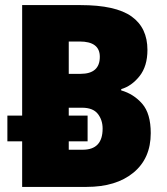

<svg xmlns="http://www.w3.org/2000/svg" viewBox="-20 -734 657 754"><path d="M320 0Q436 0 504 -56Q572 -112 572 -211Q572 -288 538.5 -326.5Q505 -365 456 -379V-384Q497 -396 528 -435Q559 -474 559 -538Q559 -625 496.5 -669.5Q434 -714 296 -714H67V-280H9V-179H67V0ZM250 -571H293Q372 -571 372 -511Q372 -444 296 -444H250ZM250 -179H324V-280H250V-311H302Q345 -311 364 -287Q383 -263 383 -229Q383 -146 305 -146H250Z"/></svg>

Font: Noto Sans UI SemiCondensed Black
Style: Regular
Weight: 900
Width: 4
Designer: Monotype Design Team
Foundry: Monotype Imaging Inc.
Version: 1.001